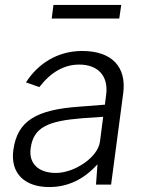

<svg xmlns="http://www.w3.org/2000/svg" viewBox="-20 -746 576 776"><path d="M179 10C253 10 318 -20 374 -82L368 0H429L478 -369C492 -474 434 -540 312 -540C211 -540 132 -487 85 -413L139 -394C186 -455 240 -485 300 -485C377 -485 419 -438 409 -363L404 -323L302 -315C127 -303 50 -258 34 -140C21 -46 79 10 179 10ZM196 -726 189 -671H462L470 -726ZM206 -47C137 -47 95 -84 104 -147C115 -232 175 -257 311 -268L397 -274L384 -173C375 -109 280 -47 206 -47Z"/></svg>

Font: Cheyenne Sans Light
Style: Italic
Weight: 300
Italic angle: -8.13011°
Designer: The Public Sans project authors (U.S. Web Design System), Libre Franklin designed by Pablo Impallari and Rodrigo Fuenzal
Foundry: The Cheyenne Sans Project Authors
Version: Version 2.007